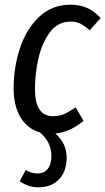

<svg xmlns="http://www.w3.org/2000/svg" viewBox="-20 -558 449 818"><path d="M129 -178Q129 -63 206 -63Q232 -63 253 -72Q274 -81 302 -101L336 -43Q278 5 216 11Q264 53 264 113Q264 171 232 205.5Q200 240 143 240Q100 240 64 214L90 166Q102 173 113 177Q124 181 140 181Q168 181 183.5 161.5Q199 142 199 106Q199 48 150 6Q97 -9 67.5 -58Q38 -107 38 -182Q38 -268 64 -349.5Q90 -431 145 -484.5Q200 -538 281 -538Q320 -538 350.5 -524.5Q381 -511 409 -481L362 -429Q341 -448 323 -457Q305 -466 281 -466Q227 -466 193 -421Q159 -376 144 -310Q129 -244 129 -178Z"/></svg>

Font: Fira Sans Compressed
Style: Italic
Weight: 400
Width: 1
Italic angle: -8°
Designer: bBox Type GmbH & Carrois Corporate GbR & Edenspiekermann AG
Foundry: bBox Type GmbH & Carrois Corporate GbR & Edenspiekermann AG
Version: Version 4.301